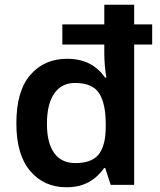

<svg xmlns="http://www.w3.org/2000/svg" viewBox="-20 -780 677 810"><path d="M260 10Q166 10 107.5 -58.5Q49 -127 49 -260Q49 -396 108 -464Q167 -532 263 -532Q303 -532 333.5 -521.5Q364 -511 386 -493Q408 -475 423 -453H429Q425 -471 422.5 -501.5Q420 -532 420 -553V-592H243V-677H420V-760H546V-677H622V-592H546V0H447L424 -71H419Q404 -49 382 -30.5Q360 -12 330.5 -1Q301 10 260 10ZM298 -92Q368 -92 397 -129.5Q426 -167 426 -244V-259Q426 -342 398.5 -386Q371 -430 296 -430Q239 -430 208.5 -385Q178 -340 178 -258Q178 -177 208.5 -134.5Q239 -92 298 -92Z"/></svg>

Font: Noto Sans Devanagari SemiBold
Style: Regular
Weight: 600
Version: Version 2.003